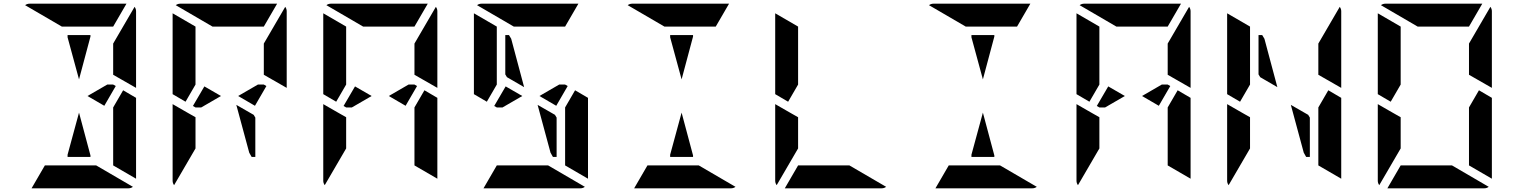

<svg xmlns="http://www.w3.org/2000/svg" viewBox="-20 -1020 8200 1040"><path d="M593 -698V-784L709 -983Q717 -972 717 -959V-544L593 -615ZM647 -531 717 -490V-52L593 -124V-138V-170V-302V-396V-438ZM346 -818V-830H470V-822L408 -590ZM315 -876 116 -992Q127 -1000 140 -1000H346H470H665L593 -876H554H470H346ZM470 -178V-170H346V-182L408 -410ZM501 -124 700 -8Q689 0 676 0H470H346H151L223 -124H262H346H470ZM607 -554 545 -447 454 -500 561 -562H593Z M1409 -698V-784L1525 -983Q1533 -972 1533 -959V-544L1409 -615ZM1363 -383V-170H1343L1330 -193L1260 -452L1354 -398ZM1087 -552 1177 -500 1070 -438H1039L1025 -446ZM1039 -302V-216L923 -17Q915 -28 915 -41V-456L974 -422L1002 -406L1039 -385ZM985 -469 915 -510V-948L1039 -876V-698V-590V-562ZM1131 -876 932 -992Q943 -1000 956 -1000H1162H1286H1481L1409 -876H1370H1286H1162ZM1423 -554 1361 -447 1270 -500 1377 -562H1409Z M2225 -698V-784L2341 -983Q2349 -972 2349 -959V-544L2225 -615ZM1903 -552 1993 -500 1886 -438H1855L1841 -446ZM2279 -531 2349 -490V-52L2225 -124V-138V-170V-302V-396V-438ZM1855 -302V-216L1739 -17Q1731 -28 1731 -41V-456L1790 -422L1818 -406L1855 -385ZM1801 -469 1731 -510V-948L1855 -876V-698V-590V-562ZM1947 -876 1748 -992Q1759 -1000 1772 -1000H1978H2102H2297L2225 -876H2186H2102H1978ZM2239 -554 2177 -447 2086 -500 2193 -562H2225Z M2995 -383V-170H2975L2962 -193L2892 -452L2986 -398ZM2719 -552 2809 -500 2702 -438H2671L2657 -446ZM2819 -548 2726 -602 2717 -617V-830H2737L2749 -810ZM3095 -531 3165 -490V-52L3041 -124V-138V-170V-302V-396V-438ZM2617 -469 2547 -510V-948L2671 -876V-698V-590V-562ZM2763 -876 2564 -992Q2575 -1000 2588 -1000H2794H2918H3113L3041 -876H3002H2918H2794ZM2949 -124 3148 -8Q3137 0 3124 0H2918H2794H2599L2671 -124H2710H2794H2918ZM3055 -554 2993 -447 2902 -500 3009 -562H3041Z M3610 -818V-830H3734V-822L3672 -590ZM3579 -876 3380 -992Q3391 -1000 3404 -1000H3610H3734H3929L3857 -876H3818H3734H3610ZM3734 -178V-170H3610V-182L3672 -410ZM3765 -124 3964 -8Q3953 0 3940 0H3734H3610H3415L3487 -124H3526H3610H3734Z M4303 -302V-216L4187 -17Q4179 -28 4179 -41V-456L4238 -422L4266 -406L4303 -385ZM4249 -469 4179 -510V-948L4303 -876V-698V-590V-562ZM4581 -124 4780 -8Q4769 0 4756 0H4550H4426H4231L4303 -124H4342H4426H4550Z M5242 -818V-830H5366V-822L5304 -590ZM5211 -876 5012 -992Q5023 -1000 5036 -1000H5242H5366H5561L5489 -876H5450H5366H5242ZM5366 -178V-170H5242V-182L5304 -410ZM5397 -124 5596 -8Q5585 0 5572 0H5366H5242H5047L5119 -124H5158H5242H5366Z M6305 -698V-784L6421 -983Q6429 -972 6429 -959V-544L6305 -615ZM5983 -552 6073 -500 5966 -438H5935L5921 -446ZM6359 -531 6429 -490V-52L6305 -124V-138V-170V-302V-396V-438ZM5935 -302V-216L5819 -17Q5811 -28 5811 -41V-456L5870 -422L5898 -406L5935 -385ZM5881 -469 5811 -510V-948L5935 -876V-698V-590V-562ZM6027 -876 5828 -992Q5839 -1000 5852 -1000H6058H6182H6377L6305 -876H6266H6182H6058ZM6319 -554 6257 -447 6166 -500 6273 -562H6305Z M7121 -698V-784L7237 -983Q7245 -972 7245 -959V-544L7121 -615ZM7075 -383V-170H7055L7042 -193L6972 -452L7066 -398ZM6899 -548 6806 -602 6797 -617V-830H6817L6829 -810ZM7175 -531 7245 -490V-52L7121 -124V-138V-170V-302V-396V-438ZM6751 -302V-216L6635 -17Q6627 -28 6627 -41V-456L6686 -422L6714 -406L6751 -385ZM6697 -469 6627 -510V-948L6751 -876V-698V-590V-562Z M7937 -698V-784L8053 -983Q8061 -972 8061 -959V-544L7937 -615ZM7991 -531 8061 -490V-52L7937 -124V-138V-170V-302V-396V-438ZM7567 -302V-216L7451 -17Q7443 -28 7443 -41V-456L7502 -422L7530 -406L7567 -385ZM7513 -469 7443 -510V-948L7567 -876V-698V-590V-562ZM7659 -876 7460 -992Q7471 -1000 7484 -1000H7690H7814H8009L7937 -876H7898H7814H7690ZM7845 -124 8044 -8Q8033 0 8020 0H7814H7690H7495L7567 -124H7606H7690H7814Z"/></svg>

Font: DSEG14 Modern Mini
Style: Bold
Weight: 700
Designer: Keshikan(Twitter:@keshinomi_88pro)
Version: Version 0.46